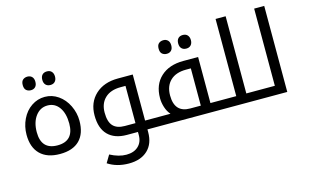

<svg xmlns="http://www.w3.org/2000/svg" viewBox="-113 -1079 2634 1638"><g transform="rotate(-15 1204.0 -260.0)"><path d="M154.8 -221.2Q154.8 -66.9 298.3 -66.9Q441.9 -66.9 441.9 -221.2Q441.9 -312 403.8 -365Q365.7 -418 301.3 -418Q236.8 -418 195.8 -363.3Q154.8 -308.6 154.8 -221.2ZM64.9 -222.2Q64.9 -295.4 95.5 -358.9Q126 -422.4 179.9 -458.7Q233.9 -495.1 297.9 -495.1Q361.8 -495.1 415.8 -457.8Q469.7 -420.4 501 -356Q532.2 -291.5 532.2 -222.2Q532.2 -108.9 472.9 -49.6Q413.6 9.8 300 9.8Q186.5 9.8 125.7 -50.5Q64.9 -110.8 64.9 -222.2ZM413.6 -596.4Q398.9 -580.1 372.6 -580.1Q346.2 -580.1 331.1 -595.7Q315.9 -611.3 315.9 -640.1Q315.9 -668.9 330.8 -684.6Q345.7 -700.2 372.3 -700.2Q398.9 -700.2 413.6 -683.8Q428.2 -667.5 428.2 -640.1Q428.2 -612.8 413.6 -596.4ZM240 -595.7Q225.1 -580.1 200.4 -580.1Q175.8 -580.1 159.4 -594.2Q143.1 -608.4 143.1 -640.1Q143.1 -671.9 159.4 -686Q175.8 -700.2 200.2 -700.2Q224.6 -700.2 239.7 -684.8Q254.9 -669.4 254.9 -640.4Q254.9 -611.3 240 -595.7Z M989.3 28.8V0H891.1Q784.7 0 726.3 -58.6Q668 -117.2 668 -231.4Q668 -345.7 742.7 -415.3Q817.4 -484.9 942.4 -484.9H1073.2V-78.1H1155.3Q1160.2 -78.1 1160.2 -74.2V-4.9Q1160.2 0 1155.3 0H1073.2V23.9Q1073.2 126 1012.9 183.1Q952.6 240.2 846.4 240.2Q740.2 240.2 662.1 189L702.1 122.1Q777.8 162.1 845 162.1Q912.1 162.1 950.7 125.7Q989.3 89.4 989.3 28.8ZM988.3 -78.1V-407.2H945.3Q856.4 -407.2 806.9 -360.4Q757.3 -313.5 757.3 -232.2Q757.3 -150.9 791.3 -114.5Q825.2 -78.1 894 -78.1Z M1756.3 -78.1Q1760.3 -78.1 1761.2 -73.2V-3.9Q1761.2 0 1756.3 0H1145.5Q1140.6 0 1140.6 -4.9V-74.2Q1140.6 -78.1 1145.5 -78.1H1297.4Q1272 -106.9 1258.8 -147.9Q1245.6 -189 1245.6 -229Q1245.6 -348.1 1319.6 -416.5Q1393.6 -484.9 1519.5 -484.9H1650.4V-78.1ZM1565.4 -78.1V-407.2H1522.5Q1433.1 -407.2 1383.8 -360.1Q1334.5 -313 1334.5 -229Q1334.5 -78.1 1471.2 -78.1ZM1613.8 -596.4Q1599.1 -580.1 1572.8 -580.1Q1546.4 -580.1 1531.2 -595.7Q1516.1 -611.3 1516.1 -640.1Q1516.1 -668.9 1531 -684.6Q1545.9 -700.2 1572.5 -700.2Q1599.1 -700.2 1613.8 -683.8Q1628.4 -667.5 1628.4 -640.1Q1628.4 -612.8 1613.8 -596.4ZM1440.2 -595.7Q1425.3 -580.1 1400.6 -580.1Q1376 -580.1 1359.6 -594.2Q1343.3 -608.4 1343.3 -640.1Q1343.3 -671.9 1359.6 -686Q1376 -700.2 1400.4 -700.2Q1424.8 -700.2 1439.9 -684.8Q1455.1 -669.4 1455.1 -640.4Q1455.1 -611.3 1440.2 -595.7Z M1746.6 0Q1741.7 0 1741.7 -4.9V-74.2Q1741.7 -78.1 1746.6 -78.1H1878.4V-759.8H1967.3V-78.1H2097.7Q2102.5 -78.1 2102.5 -74.2V-4.9Q2102.5 0 2097.7 0Z M2087.4 0Q2082.5 0 2082.5 -4.9V-74.2Q2082.5 -78.1 2087.4 -78.1H2219.2V-759.8H2308.1V0Z"/></g></svg>

Font: DroidArabicKufi
Style: Regular
Weight: 400
Designer: Pascal Zoghbi
Foundry: Ascender Corporation
Version: Version 1.00